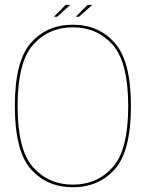

<svg xmlns="http://www.w3.org/2000/svg" viewBox="-20 -784 627 808"><path d="M286.5 4Q395.5 4 463.2 -72Q531 -148 531 -337.5Q531 -526.5 463.2 -603.2Q395.5 -680 286.5 -680Q177.5 -680 110 -603.5Q42.5 -527 42.5 -337.5Q42.5 -148 110.2 -72Q178 4 286.5 4ZM286.5 -7Q185 -7 119.5 -79.8Q54 -152.5 54 -337.5Q54 -522.5 119.5 -595.8Q185 -669 286.5 -669Q388.5 -669 454 -595.8Q519.5 -522.5 519.5 -337.5Q519.5 -152.5 454 -79.8Q388.5 -7 286.5 -7ZM298.5 -713.5H312.5L368.5 -763.5H348.5ZM207 -713.5H220.5L275.5 -763.5H256Z"/></svg>

Font: Anybody Thin Thin
Style: Regular
Weight: 250
Version: Version 1.113;gftools[0.9.25]